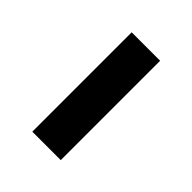

<svg xmlns="http://www.w3.org/2000/svg" viewBox="5 -877 444 444"><g transform="rotate(-45 227.5 -654.5)"><path d="M65 -608V-701H390V-608Z"/></g></svg>

Font: Germania One
Style: Regular
Weight: 400
Designer: John Vargas Beltran
Foundry: John Vargas Beltran
Version: Version 1.001